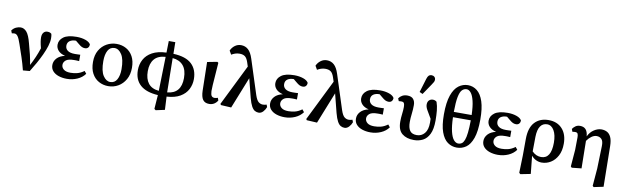

<svg xmlns="http://www.w3.org/2000/svg" viewBox="-52 -1419 7354 2260"><g transform="rotate(10 3624.5 -289.0)"><path d="M217 6Q197 -74 173 -146Q149 -218 123 -293Q102 -356 84.5 -380.5Q67 -405 45 -405Q35 -405 27.5 -404Q20 -403 13 -401L0 -433Q21 -462 49.5 -475Q78 -488 105 -488Q146 -488 177 -451.5Q208 -415 232 -321Q252 -251 266 -190.5Q280 -130 289 -72Q317 -125 339.5 -177Q362 -229 381 -287Q369 -333 364.5 -362.5Q360 -392 360 -414Q360 -452 377.5 -472.5Q395 -493 422 -493Q442 -493 452.5 -488.5Q463 -484 472 -476Q475 -464 476.5 -453Q478 -442 478 -423Q478 -381 462 -329.5Q446 -278 419.5 -221Q393 -164 361.5 -108Q330 -52 298 -1Z M742 14Q688 14 643.5 -1Q599 -16 573 -45.5Q547 -75 547 -117Q547 -163 580 -199Q613 -235 676 -249Q622 -262 594 -292.5Q566 -323 566 -363Q566 -419 616 -456Q666 -493 772 -493Q832 -493 879 -476.5Q926 -460 941 -431Q941 -409 928 -393.5Q915 -378 890 -378Q871 -378 853 -386Q835 -394 806 -419L772 -447Q725 -447 697.5 -427.5Q670 -408 670 -370Q670 -334 698.5 -312.5Q727 -291 785 -291Q800 -291 814 -291.5Q828 -292 850 -293V-217Q825 -219 813.5 -219Q802 -219 791 -219Q720 -219 692 -195.5Q664 -172 664 -140Q664 -108 691 -86Q718 -64 773 -64Q811 -64 851 -73.5Q891 -83 934 -114L958 -84Q924 -37 866 -11.5Q808 14 742 14Z M1237 14Q1175 14 1123.5 -14.5Q1072 -43 1042 -98.5Q1012 -154 1012 -236Q1012 -318 1045 -375Q1078 -432 1132.5 -462.5Q1187 -493 1251 -493Q1315 -493 1366 -464.5Q1417 -436 1446.5 -381.5Q1476 -327 1476 -247Q1476 -165 1442.5 -106.5Q1409 -48 1355 -17Q1301 14 1237 14ZM1252 -38Q1305 -38 1331.5 -85.5Q1358 -133 1358 -209Q1358 -327 1321.5 -384Q1285 -441 1235 -441Q1182 -441 1156 -393.5Q1130 -346 1130 -267Q1130 -149 1166.5 -93.5Q1203 -38 1252 -38Z M1666 -241Q1666 -149 1707.5 -96Q1749 -43 1834 -35L1844 -443Q1753 -437 1709.5 -385Q1666 -333 1666 -241ZM2100 -234Q2100 -332 2055 -384Q2010 -436 1928 -443L1934 -34Q2100 -49 2100 -234ZM1820 183 1832 16Q1692 8 1620.5 -55.5Q1549 -119 1549 -233Q1549 -302 1580 -360Q1611 -418 1676.5 -454Q1742 -490 1845 -494L1848 -633H1926L1928 -494Q2077 -488 2147 -422Q2217 -356 2217 -242Q2217 -176 2188 -119.5Q2159 -63 2097 -26.5Q2035 10 1936 16L1944 173L1837 196Z M2444 14Q2392 14 2368 -19.5Q2344 -53 2342 -126L2335 -468L2454 -491L2467 -481Q2460 -379 2455 -315.5Q2450 -252 2447.5 -212Q2445 -172 2445 -140Q2447 -97 2459 -82Q2471 -67 2494 -67Q2504 -67 2514 -69.5Q2524 -72 2533 -75L2544 -45Q2529 -18 2503 -2Q2477 14 2444 14Z M3035 14Q3011 14 2989.5 2Q2968 -10 2949.5 -43.5Q2931 -77 2914 -141L2857 -366L2707 10L2584 3L2575 -10L2816 -498L2799 -550Q2783 -597 2759 -614Q2735 -631 2695 -631Q2667 -631 2642.5 -622.5Q2618 -614 2599 -602L2573 -647Q2590 -685 2622.5 -709Q2655 -733 2696 -733Q2746 -733 2781.5 -701Q2817 -669 2840 -597L2973 -184Q2993 -125 3016.5 -106.5Q3040 -88 3068 -88Q3090 -88 3112 -96L3123 -68Q3112 -37 3088.5 -11.5Q3065 14 3035 14Z M3345 14Q3291 14 3246.5 -1Q3202 -16 3176 -45.5Q3150 -75 3150 -117Q3150 -163 3183 -199Q3216 -235 3279 -249Q3225 -262 3197 -292.5Q3169 -323 3169 -363Q3169 -419 3219 -456Q3269 -493 3375 -493Q3435 -493 3482 -476.5Q3529 -460 3544 -431Q3544 -409 3531 -393.5Q3518 -378 3493 -378Q3474 -378 3456 -386Q3438 -394 3409 -419L3375 -447Q3328 -447 3300.5 -427.5Q3273 -408 3273 -370Q3273 -334 3301.5 -312.5Q3330 -291 3388 -291Q3403 -291 3417 -291.5Q3431 -292 3453 -293V-217Q3428 -219 3416.5 -219Q3405 -219 3394 -219Q3323 -219 3295 -195.5Q3267 -172 3267 -140Q3267 -108 3294 -86Q3321 -64 3376 -64Q3414 -64 3454 -73.5Q3494 -83 3537 -114L3561 -84Q3527 -37 3469 -11.5Q3411 14 3345 14Z M4061 14Q4037 14 4015.5 2Q3994 -10 3975.5 -43.5Q3957 -77 3940 -141L3883 -366L3733 10L3610 3L3601 -10L3842 -498L3825 -550Q3809 -597 3785 -614Q3761 -631 3721 -631Q3693 -631 3668.5 -622.5Q3644 -614 3625 -602L3599 -647Q3616 -685 3648.5 -709Q3681 -733 3722 -733Q3772 -733 3807.5 -701Q3843 -669 3866 -597L3999 -184Q4019 -125 4042.5 -106.5Q4066 -88 4094 -88Q4116 -88 4138 -96L4149 -68Q4138 -37 4114.5 -11.5Q4091 14 4061 14Z M4371 14Q4317 14 4272.5 -1Q4228 -16 4202 -45.5Q4176 -75 4176 -117Q4176 -163 4209 -199Q4242 -235 4305 -249Q4251 -262 4223 -292.5Q4195 -323 4195 -363Q4195 -419 4245 -456Q4295 -493 4401 -493Q4461 -493 4508 -476.5Q4555 -460 4570 -431Q4570 -409 4557 -393.5Q4544 -378 4519 -378Q4500 -378 4482 -386Q4464 -394 4435 -419L4401 -447Q4354 -447 4326.5 -427.5Q4299 -408 4299 -370Q4299 -334 4327.5 -312.5Q4356 -291 4414 -291Q4429 -291 4443 -291.5Q4457 -292 4479 -293V-217Q4454 -219 4442.5 -219Q4431 -219 4420 -219Q4349 -219 4321 -195.5Q4293 -172 4293 -140Q4293 -108 4320 -86Q4347 -64 4402 -64Q4440 -64 4480 -73.5Q4520 -83 4563 -114L4587 -84Q4553 -37 4495 -11.5Q4437 14 4371 14Z M4890 14Q4802 14 4749 -29Q4696 -72 4696 -172Q4696 -219 4702 -265Q4708 -311 4708 -349Q4708 -380 4700 -394Q4692 -408 4668 -408Q4661 -408 4652.5 -407.5Q4644 -407 4637 -406L4624 -437Q4639 -460 4665 -474.5Q4691 -489 4725 -489Q4775 -489 4797.5 -462Q4820 -435 4820 -391Q4820 -338 4813.5 -285Q4807 -232 4807 -188Q4807 -118 4831.5 -83.5Q4856 -49 4914 -49Q4970 -49 5006.5 -92Q5043 -135 5043 -220Q5043 -232 5042.5 -243Q5042 -254 5042 -266Q5005 -328 4986 -362Q4967 -396 4967 -424Q4967 -458 4985.5 -475.5Q5004 -493 5030 -493Q5057 -493 5076 -476Q5092 -430 5097.5 -375Q5103 -320 5103 -257Q5103 -153 5074 -94Q5045 -35 4997 -10.5Q4949 14 4890 14ZM4860 -555 4910 -720Q4919 -750 4932 -762Q4945 -774 4963 -774Q4985 -774 4999 -761.5Q5013 -749 5013 -728Q5013 -712 5005.5 -699Q4998 -686 4984 -665L4898 -538Z M5403 14Q5342 14 5293 -21Q5244 -56 5215.5 -135Q5187 -214 5187 -346Q5187 -489 5217 -574Q5247 -659 5297.5 -696Q5348 -733 5408 -733Q5470 -733 5518 -694.5Q5566 -656 5593 -574Q5620 -492 5620 -359Q5620 -218 5591 -136.5Q5562 -55 5513 -20.5Q5464 14 5403 14ZM5401 -683Q5369 -683 5346 -659.5Q5323 -636 5310.5 -573.5Q5298 -511 5297 -394H5510Q5507 -497 5491.5 -560.5Q5476 -624 5452 -653.5Q5428 -683 5401 -683ZM5413 -36Q5436 -36 5454 -48.5Q5472 -61 5484.5 -93.5Q5497 -126 5503.5 -183.5Q5510 -241 5511 -331H5298Q5301 -224 5317 -159Q5333 -94 5358 -65Q5383 -36 5413 -36Z M5894 14Q5840 14 5795.5 -1Q5751 -16 5725 -45.5Q5699 -75 5699 -117Q5699 -163 5732 -199Q5765 -235 5828 -249Q5774 -262 5746 -292.5Q5718 -323 5718 -363Q5718 -419 5768 -456Q5818 -493 5924 -493Q5984 -493 6031 -476.5Q6078 -460 6093 -431Q6093 -409 6080 -393.5Q6067 -378 6042 -378Q6023 -378 6005 -386Q5987 -394 5958 -419L5924 -447Q5877 -447 5849.5 -427.5Q5822 -408 5822 -370Q5822 -334 5850.5 -312.5Q5879 -291 5937 -291Q5952 -291 5966 -291.5Q5980 -292 6002 -293V-217Q5977 -219 5965.5 -219Q5954 -219 5943 -219Q5872 -219 5844 -195.5Q5816 -172 5816 -140Q5816 -108 5843 -86Q5870 -64 5925 -64Q5963 -64 6003 -73.5Q6043 -83 6086 -114L6110 -84Q6076 -37 6018 -11.5Q5960 14 5894 14Z M6294 -272 6292 -97Q6318 -71 6344.5 -60Q6371 -49 6400 -49Q6520 -49 6520 -241Q6520 -333 6488.5 -387Q6457 -441 6405 -441Q6354 -441 6325 -399.5Q6296 -358 6294 -272ZM6180 178 6186 -31 6187 -229Q6188 -362 6249 -427.5Q6310 -493 6414 -493Q6517 -493 6577 -427.5Q6637 -362 6637 -249Q6637 -164 6606 -105.5Q6575 -47 6525 -16.5Q6475 14 6417 14Q6383 14 6351 -1Q6319 -16 6294 -46L6316 168L6195 192Z M7058 179 7075 -30 7083 -299Q7085 -359 7062 -382.5Q7039 -406 7003 -406Q6972 -406 6941 -383.5Q6910 -361 6888 -328L6893 0L6778 12L6765 -1L6781 -202L6783 -353Q6783 -381 6775.5 -395Q6768 -409 6745 -409Q6738 -409 6729 -408Q6720 -407 6712 -406L6700 -438Q6717 -462 6738.5 -476Q6760 -490 6791 -490Q6834 -490 6858 -464Q6882 -438 6887 -382Q6913 -436 6957.5 -464.5Q7002 -493 7045 -493Q7082 -493 7112 -477.5Q7142 -462 7160 -423.5Q7178 -385 7179 -316L7186 168L7071 192Z"/></g></svg>

Font: Source Serif Pro Semibold
Style: Regular
Weight: 600
Designer: Frank Grießhammer
Foundry: Adobe Systems Incorporated
Version: Version 3.000;hotconv 1.0.109;makeotfexe 2.5.65596